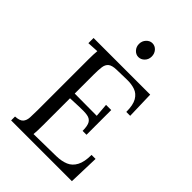

<svg xmlns="http://www.w3.org/2000/svg" viewBox="-265 -1040 1153 1153"><g transform="rotate(45 311.0 -464.0)"><path d="M403 -259Q403 -303 391 -322Q379 -341 353 -345Q327 -349 284 -347L211 -344V-115Q211 -63 208 -37L399 -40Q443 -41 475 -54.5Q507 -68 525 -102Q543 -136 543 -195H577L571 0H55V-33Q93 -35 107 -50.5Q121 -66 122.5 -93.5Q124 -121 124 -156V-588Q124 -630 127 -660Q109 -659 91 -658Q73 -657 55 -656V-700H536L541 -525H508Q508 -584 490 -614.5Q472 -645 441.5 -655.5Q411 -666 373 -665L287 -663Q250 -662 234 -649Q218 -636 214.5 -610.5Q211 -585 211 -544V-384L399 -383L392 -469H436V-259ZM326 -809Q305 -809 289 -826Q273 -843 273 -868Q273 -893 289.5 -910.5Q306 -928 327 -928Q350 -928 365.5 -910.5Q381 -893 381 -868Q381 -843 364.5 -826Q348 -809 326 -809Z"/></g></svg>

Font: Lora
Style: Regular
Weight: 400
Designer: Olga Karpushina, Alexei Vanyashin (Cyrillic)
Foundry: Cyreal
Version: Version 3.005; ttfautohint (v1.8.4.7-5d5b)